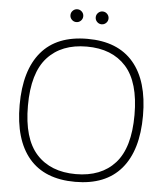

<svg xmlns="http://www.w3.org/2000/svg" viewBox="-60 -948 871 1014"><g transform="rotate(5 375.5 -440.5)"><path d="M167.5 -621Q93 -539 93 -365Q93 -191 167.5 -109Q242 -27 376 -27Q510 -27 584 -109Q658 -191 658 -365Q658 -539 584 -621Q510 -703 376 -703Q242 -703 167.5 -621ZM376 -744Q537 -744 620 -646.5Q703 -549 703 -365Q703 -181 620 -83.5Q537 14 376 14Q214 14 131.5 -83.5Q49 -181 49 -365Q49 -549 131.5 -646.5Q214 -744 376 -744ZM285 -837Q275 -847 275 -861Q275 -875 285 -885Q295 -895 309 -895Q323 -895 333 -885Q343 -875 343 -861Q343 -847 333 -837Q323 -827 309 -827Q295 -827 285 -837ZM419 -837Q409 -847 409 -861Q409 -875 419 -885Q429 -895 443 -895Q457 -895 467 -885Q477 -875 477 -861Q477 -847 467 -837Q457 -827 443 -827Q429 -827 419 -837Z"/></g></svg>

Font: Nacelle UltraLight
Style: Regular
Weight: 200
Designer: Sora Sagano
Foundry: Sora Sagano
Version: Version 1.000;FEAKit 1.0